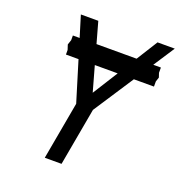

<svg xmlns="http://www.w3.org/2000/svg" viewBox="-131 -836 887 947"><g transform="rotate(20 313.0 -362.5)"><path d="M262 -303 197.5 -514H131.5V-538L123 -564L131.5 -589.5V-614H167L133 -725H224.5L255.5 -614H466L535.5 -725H626L553.5 -614H593.5V-586.5L601 -564L593.5 -541V-514H488L350 -303L295.5 0H207.5ZM320 -382 403 -514H283Z"/></g></svg>

Font: JuliaMono Italic
Style: Regular
Weight: 400
Italic angle: -9°
Monospace: yes
Designer: cormullion
Foundry: corm
Version: Version 0.049; ttfautohint (v1.8.4)